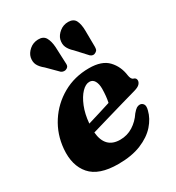

<svg xmlns="http://www.w3.org/2000/svg" viewBox="-179 -844 889 968"><g transform="rotate(-30 265.5 -360.0)"><path d="M490 -146.5Q480 -105 447.8 -68.5Q415.5 -32 360.2 -9.2Q305 13.5 226.5 13.5Q114 13.5 66 -41.5Q18 -96.5 26 -190.5Q33 -271 75.2 -336.5Q117.5 -402 185.8 -440.8Q254 -479.5 338.5 -479.5Q413 -479.5 448.2 -442.2Q483.5 -405 490.5 -350Q492 -339.5 496 -331.8Q500 -324 506.5 -322Q522 -318 522 -303Q522 -292.5 513.2 -282.8Q504.5 -273 480.5 -266Q451.5 -258 402.2 -243.8Q353 -229.5 298.8 -213.8Q244.5 -198 200.5 -185Q209.5 -88 296 -88Q337 -88 370.8 -109.2Q404.5 -130.5 427.5 -165.5Q441 -181.5 449.8 -187Q458.5 -192.5 469 -192.5Q481.5 -192 489 -181.2Q496.5 -170.5 490 -146.5ZM306 -419Q284 -419 261.5 -395.8Q239 -372.5 222.2 -331.2Q205.5 -290 201 -236.5Q235 -246.5 271.8 -258Q308.5 -269.5 337 -278.5Q344.5 -312 345 -357Q345 -385 335 -402Q325 -419 306 -419ZM418 -653.5 419 -559.5Q419 -550 417 -543Q415 -536 406.5 -531Q390.5 -520.5 375 -533.5L318 -595.5Q297 -614.5 288.8 -633.5Q280.5 -652.5 286.5 -677.5Q292.5 -699 314.2 -716.5Q336 -734 364.5 -734Q395.5 -733.5 406.5 -711.8Q417.5 -690 418 -653.5ZM246.5 -656 250.5 -562Q251.5 -554 250 -546.5Q248.5 -539 240 -533.5Q232.5 -528.5 223.2 -529.2Q214 -530 207 -535L148 -594Q125.5 -612 116.2 -630.5Q107 -649 112 -673.5Q117 -695.5 138 -713.8Q159 -732 188 -733Q219 -734 231.5 -712.8Q244 -691.5 246.5 -656Z"/></g></svg>

Font: Fraunces 9pt S000
Style: Bold Italic
Weight: 700
Italic angle: -16°
Version: Version 1.000; ttfautohint (v1.8.3)